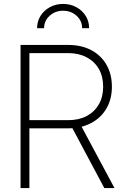

<svg xmlns="http://www.w3.org/2000/svg" viewBox="-20 -956 643 976"><path d="M84.5 0V-727.5H327.6Q394 -727.5 443.8 -701.2Q493.7 -674.8 521.2 -627Q548.8 -579.1 548.8 -515.1Q548.8 -451.7 520.8 -404.1Q492.7 -356.4 442.6 -330.1Q392.6 -303.7 326.2 -303.7H108.9V-345.2H327.1Q380.9 -345.2 420.7 -366.2Q460.4 -387.2 482.4 -425.5Q504.4 -463.9 504.4 -515.1Q504.4 -567.4 482.4 -605.5Q460.4 -643.6 420.4 -664.8Q380.4 -686 326.7 -686H129.4V0ZM510.3 0 334.5 -329.6H385.3L562 0ZM300.8 -936Q338.4 -936 368.4 -919.4Q398.4 -902.8 415.8 -875Q433.1 -847.2 433.1 -812.5H397.5Q397.5 -850.1 369.4 -875.7Q341.3 -901.4 300.8 -901.4Q260.3 -901.4 232.2 -875.7Q204.1 -850.1 204.1 -812.5H168.5Q168.5 -847.2 185.8 -875Q203.1 -902.8 233.2 -919.4Q263.2 -936 300.8 -936Z"/></svg>

Font: Inter 28pt ExtraLight
Style: Regular
Weight: 250
Designer: Rasmus Andersson
Foundry: rsms
Version: Version 4.001;git-66647c0bb